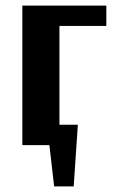

<svg xmlns="http://www.w3.org/2000/svg" viewBox="-20 -520 412 688"><path d="M361 -427H193V-73H259L244 148H174L157 0H60V-500H361Z"/></svg>

Font: Arsenal
Style: Bold
Weight: 700
Designer: Andrij Shevchenko
Foundry: Stairsfor
Version: Version 2.001;PS 002.001;hotconv 1.0.88;makeotf.lib2.5.64775